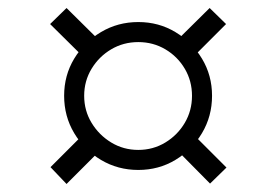

<svg xmlns="http://www.w3.org/2000/svg" viewBox="-20 -590 690 479"><path d="M325 -166Q274 -166 232 -191Q190 -216 165 -258Q140 -300 140 -351Q140 -402 165 -443.5Q190 -485 232 -510Q274 -535 325 -535Q376 -535 417.5 -510Q459 -485 484 -443.5Q509 -402 509 -351Q509 -300 484 -258Q459 -216 417.5 -191Q376 -166 325 -166ZM146 -131 106 -173 194 -261 233 -218ZM325 -216Q362 -216 392.5 -234.5Q423 -253 441 -283.5Q459 -314 459 -351Q459 -388 441 -418.5Q423 -449 392.5 -467Q362 -485 325 -485Q288 -485 257.5 -467Q227 -449 208.5 -418.5Q190 -388 190 -351Q190 -314 208.5 -283.5Q227 -253 257.5 -234.5Q288 -216 325 -216ZM196 -440 105 -530 146 -570 237 -480ZM504 -132 416 -221 455 -262 545 -172ZM453 -439 412 -480 503 -570 544 -530Z"/></svg>

Font: REM Medium
Style: Regular
Weight: 400
Version: Version 1.005;gftools[0.9.28]